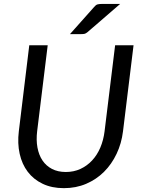

<svg xmlns="http://www.w3.org/2000/svg" viewBox="-20 -946 725 974"><path d="M314 -73.5Q354.5 -73.5 388 -89Q421.5 -104.5 447 -131.8Q472.5 -159 488.8 -197Q505 -235 510.5 -280L564 -716.5H657.5L604 -280Q596.5 -218.5 571.5 -165.8Q546.5 -113 507.5 -74.2Q468.5 -35.5 417 -13.5Q365.5 8.5 304 8.5Q243 8.5 196.8 -13.5Q150.5 -35.5 121 -74.2Q91.5 -113 79.8 -165.8Q68 -218.5 75.5 -280L128.5 -716.5H222L168.5 -280.5Q163 -235.5 170 -197.5Q177 -159.5 195.5 -132Q214 -104.5 243.8 -89Q273.5 -73.5 314 -73.5ZM589.5 -926 424 -783Q415.5 -776 409.2 -774.5Q403 -773 393 -773H335L457 -910Q466 -921 474 -923.5Q482 -926 497 -926Z"/></svg>

Font: Lato 2
Style: Italic
Weight: 400
Italic angle: -7°
Designer: Lukasz Dziedzic with Adam Twardoch and Botio Nikoltchev
Foundry: tyPoland Lukasz Dziedzic
Version: Version 2.015; 2015-08-06; http://www.latofonts.com/